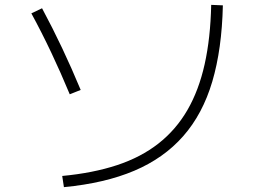

<svg xmlns="http://www.w3.org/2000/svg" viewBox="-20 -763 1040 790"><path d="M236 -39Q363 -51 461.5 -83.5Q560 -116 632 -172.5Q704 -229 751 -310Q798 -391 822 -498.5Q846 -606 849 -743L897 -741Q893 -561 853.5 -427.5Q814 -294 734 -203Q654 -112 532.5 -60.5Q411 -9 243 7ZM267 -375Q230 -464 191 -546.5Q152 -629 109 -708L153 -729Q196 -649 235.5 -565.5Q275 -482 312 -393Z"/></svg>

Font: M PLUS 1 Light
Style: Regular
Weight: 300
Designer: Coji Morishita
Foundry: UNDERFOREST DESIGN
Version: Version 1.001